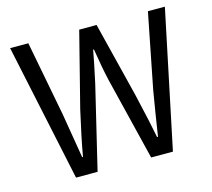

<svg xmlns="http://www.w3.org/2000/svg" viewBox="-96 -771 978 886"><g transform="rotate(-15 393.0 -328.0)"><path d="M162.1 0 22.9 -655.8H109.9L178.2 -298.8Q180.7 -284.7 213.9 -84H217.8Q233.4 -173.3 262.2 -298.8L353 -655.8H436L524.9 -298.8Q559.1 -151.9 571.8 -84H576.2Q593.3 -196.3 610.8 -298.8L681.2 -655.8H762.2L625 0H521L423.8 -396Q409.2 -459 395 -549.8H391.1Q383.3 -503.9 359.9 -396L265.1 0Z"/></g></svg>

Font: Source Sans Pro
Style: Regular
Weight: 400
Designer: Paul D. Hunt
Foundry: Adobe Systems Incorporated
Version: Version 3.006;hotconv 1.0.111;makeotfexe 2.5.65597